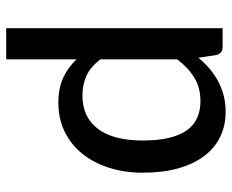

<svg xmlns="http://www.w3.org/2000/svg" viewBox="-83 -475 728 602"><g transform="rotate(90 281.0 -174.0)"><path d="M166 -125Q190 -93.5 217.8 -81Q245.5 -68.5 280 -68.5Q347 -68.5 383.8 -116.8Q420.5 -165 420.5 -257.5Q420.5 -306 412.2 -340.2Q404 -374.5 388.2 -396.2Q372.5 -418 349.5 -428.2Q326.5 -438.5 297.5 -438.5Q255 -438.5 223.8 -419.5Q192.5 -400.5 166 -365.5ZM161 -432Q177 -451 195.2 -466.8Q213.5 -482.5 234.5 -493.8Q255.5 -505 279.2 -511.2Q303 -517.5 330 -517.5Q373.5 -517.5 408.8 -500.5Q444 -483.5 469 -450.5Q494 -417.5 507.8 -369Q521.5 -320.5 521.5 -257.5Q521.5 -201 506.2 -152.8Q491 -104.5 462.8 -69Q434.5 -33.5 393.8 -13.2Q353 7 302 7Q256.5 7 224 -8Q191.5 -23 166 -50V170.5H68.5V-508H127Q147.5 -508 152.5 -488.5Z"/></g></svg>

Font: Lato 2
Style: Regular
Weight: 500
Designer: Lukasz Dziedzic with Adam Twardoch and Botio Nikoltchev
Foundry: tyPoland Lukasz Dziedzic
Version: Version 2.015; 2015-08-06; http://www.latofonts.com/